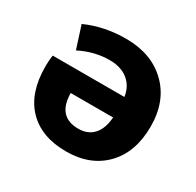

<svg xmlns="http://www.w3.org/2000/svg" viewBox="-123 -666 827 812"><g transform="rotate(30 290.0 -260.0)"><path d="M392 -214H185Q186 -99 288 -99Q334 -99 361 -128.5Q388 -158 392 -214ZM390 -313Q383 -362 348.5 -389.5Q314 -417 259 -417Q185 -417 114 -381L79 -490Q168 -530 274 -530Q398 -530 473.5 -457Q549 -384 549 -260Q549 -135 479 -62.5Q409 10 291 10Q170 10 103 -59.5Q36 -129 36 -258Q36 -289 40 -313Z"/></g></svg>

Font: Mplus 1p ExtraBold
Style: Regular
Weight: 800
Version: Version 1.061